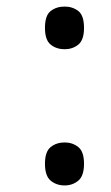

<svg xmlns="http://www.w3.org/2000/svg" viewBox="-20 -558 339 585"><path d="M177 -408Q152 -408 134.5 -422Q117 -436 117 -473Q117 -511 134.5 -524.5Q152 -538 177 -538Q201 -538 218.5 -524.5Q236 -511 236 -473Q236 -436 218.5 -422Q201 -408 177 -408ZM177 7Q152 7 134.5 -7.5Q117 -22 117 -59Q117 -96 134.5 -110Q152 -124 177 -124Q201 -124 218.5 -110Q236 -96 236 -59Q236 -22 218.5 -7.5Q201 7 177 7Z"/></svg>

Font: Noto Serif Gujarati
Style: Regular
Weight: 400
Designer: Universal Thirst, Indian Type Foundry and the Monotype Design Team
Foundry: Monotype Imaging Inc.
Version: Version 2.102